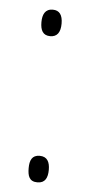

<svg xmlns="http://www.w3.org/2000/svg" viewBox="-45 -563 280 598"><g transform="rotate(5 95.0 -264.0)"><path d="M64 -492C64 -467 72 -451 95 -451C116 -451 127 -465 127 -493C127 -520 117 -534 96 -534C72 -534 64 -516 64 -492ZM64 -36C64 -12 69 6 95 6C119 6 127 -11 127 -36C127 -60 119 -77 95 -77C71 -77 64 -60 64 -36Z"/></g></svg>

Font: Noto Sans ExtraCondensed ExtraLight
Style: Regular
Weight: 200
Width: 2
Designer: Monotype Design Team
Foundry: Monotype Imaging Inc.
Version: Version 2.013